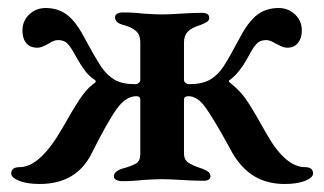

<svg xmlns="http://www.w3.org/2000/svg" viewBox="-20 -449 809 479"><path d="M8 -16Q8 -32 29 -32Q80 -32 136 -130Q162 -176 178.5 -201Q195 -226 212 -239Q217 -242 218.5 -244.5Q220 -247 216 -250Q201 -260 191 -274Q181 -288 173 -302Q165 -316 161 -323Q152 -338 144.5 -343.5Q137 -349 124 -349Q115 -349 101 -340Q94 -336 87 -333Q80 -330 73 -330Q55 -330 45.5 -341.5Q36 -353 36 -373Q36 -397 53 -413Q70 -429 94 -429Q124 -429 146 -413Q168 -397 189 -358Q218 -304 232.5 -282.5Q247 -261 266 -250Q285 -239 317 -239Q322 -239 326 -242Q330 -245 330 -250V-344Q330 -362 319.5 -371.5Q309 -381 287 -387Q267 -392 267 -406Q267 -412 273 -415Q279 -418 286 -418Q314 -418 338 -415Q368 -413 384 -413Q401 -413 431 -415Q463 -417 483 -417Q502 -417 502 -405Q502 -398 496.5 -394.5Q491 -391 481 -387Q458 -380 448.5 -370Q439 -360 439 -343V-250Q439 -245 443 -242Q447 -239 452 -239Q484 -239 503.5 -250Q523 -261 537.5 -283Q552 -305 580 -358Q601 -397 623 -413Q645 -429 675 -429Q699 -429 716 -413Q733 -397 733 -373Q733 -354 723.5 -342Q714 -330 697 -330Q688 -330 679.5 -334.5Q671 -339 668 -340Q654 -349 645 -349Q632 -349 624.5 -343.5Q617 -338 608 -323Q605 -318 596.5 -302.5Q588 -287 577.5 -273.5Q567 -260 554 -250Q551 -249 551 -246Q551 -244 557 -240Q581 -221 598 -195Q615 -169 645 -115Q692 -32 741 -32Q761 -32 761 -16Q761 -6 741.5 2Q722 10 690 10Q647 10 615 -9Q583 -28 560 -67L548 -89Q511 -156 491.5 -182.5Q472 -209 450 -209Q439 -209 439 -200V-66Q439 -51 449.5 -43.5Q460 -36 485 -28Q495 -24 500 -20Q505 -16 505 -9Q505 2 487 2Q467 2 433 0Q401 -2 384 -2Q368 -2 336 0Q312 3 283 3Q277 3 270.5 0Q264 -3 264 -9Q264 -21 284 -28Q310 -35 320 -41.5Q330 -48 330 -65V-200Q330 -209 320 -209Q294 -209 271 -177Q248 -145 209 -67Q171 10 79 10Q47 10 27.5 2Q8 -6 8 -16Z"/></svg>

Font: EB Garamond SemiBold
Style: Regular
Weight: 600
Designer: Georg Duffner and Octavio Pardo
Foundry: Georg Duffner
Version: Version 1.000